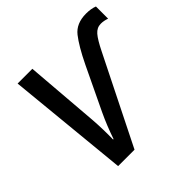

<svg xmlns="http://www.w3.org/2000/svg" viewBox="-181 -889 1059 1059"><g transform="rotate(-45 348.5 -360.0)"><path d="M161 0H289L544 -511Q574 -572 596 -597.5Q618 -623 649 -623Q672 -623 697 -614V-709Q669 -720 631 -720Q554 -720 515 -670.5Q476 -621 429 -524L309 -273Q275 -201 249 -124L245 -123Q246 -158 245 -199Q244 -240 241 -280L206 -714H91Z"/></g></svg>

Font: Noto Sans UI Medium
Style: Italic
Weight: 500
Italic angle: -12°
Designer: Monotype Design Team
Foundry: Monotype Imaging Inc.
Version: Version 1.901